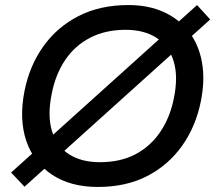

<svg xmlns="http://www.w3.org/2000/svg" viewBox="-20 -730 856 760"><path d="M77 9 24 -47 760 -710 812 -653ZM367 10Q259 10 186 -38.5Q113 -87 84 -172.5Q55 -258 77 -370Q97 -470 151.5 -546.5Q206 -623 291 -666.5Q376 -710 488 -710Q568 -710 629 -682Q690 -654 728.5 -603.5Q767 -553 779.5 -483Q792 -413 775 -329Q755 -229 700.5 -152.5Q646 -76 562.5 -33Q479 10 367 10ZM375 -88Q457 -88 516.5 -119.5Q576 -151 614.5 -208Q653 -265 668 -340Q686 -426 667.5 -487Q649 -548 600 -580Q551 -612 477 -612Q397 -612 336.5 -580.5Q276 -549 238 -492.5Q200 -436 185 -360Q167 -273 185.5 -212Q204 -151 253 -119.5Q302 -88 375 -88Z"/></svg>

Font: REM
Style: Italic
Weight: 400
Italic angle: -11°
Designer: Octavio Pardo
Foundry: Ashler Design
Version: Version 1.005;gftools[0.9.28]